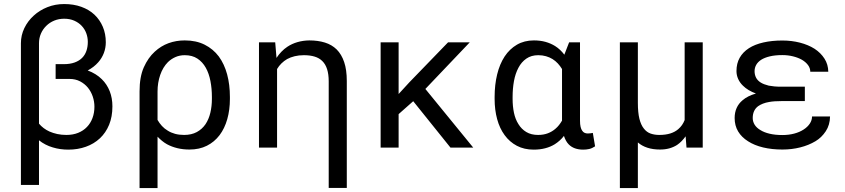

<svg xmlns="http://www.w3.org/2000/svg" viewBox="-20 -741 4241 964"><path d="M302.2 -720.7Q257.3 -720.7 218 -705.1Q178.7 -689.5 149.4 -662.6Q119.6 -635.7 102.3 -599.9Q85 -564 85 -523.9V187.5H175.8V-36.6Q190.9 -24.4 208.5 -15.4Q226.1 -6.3 244.6 -1Q263.7 4.9 283.4 7.6Q303.2 10.3 322.8 10.3Q370.6 10.3 411.1 -4.2Q451.7 -18.6 481.4 -46.4Q511.2 -74.2 527.8 -114.5Q544.4 -154.8 544.4 -207Q544.4 -248.5 530.8 -283.2Q517.1 -317.9 491.2 -343.3Q477.1 -357.4 459.2 -368.4Q441.4 -379.4 420.4 -387.2Q436 -395.5 449.5 -406Q462.9 -416.5 473.6 -428.7Q491.7 -449.2 501.5 -474.9Q511.2 -500.5 511.2 -528.8Q511.2 -571.3 496.3 -606.4Q481.4 -641.6 454.1 -667.5Q426.8 -692.9 388.2 -706.8Q349.6 -720.7 302.2 -720.7ZM300.3 -418.9H259.3V-344.7H329.1Q358.9 -344.7 382.1 -332.5Q405.3 -320.3 421.4 -300.8Q437.5 -280.8 445.8 -255.9Q454.1 -231 454.1 -205.1Q454.1 -174.3 444.3 -148.2Q434.6 -122.1 416.5 -103.5Q398.4 -84.5 372.3 -74Q346.2 -63.5 313.5 -63.5Q289.1 -63.5 267.6 -68.1Q246.1 -72.8 228.5 -80.6Q212.4 -87.9 199.2 -97.9Q186 -107.9 175.8 -120.1V-523.9Q175.8 -549.8 185.5 -572.3Q195.3 -594.7 212.4 -611.3Q229 -627.9 252.2 -637.5Q275.4 -647 302.2 -647Q330.6 -647 352.8 -637.2Q375 -627.4 390.1 -611.3Q405.3 -595.2 413.1 -574.2Q420.9 -553.2 420.9 -530.8Q420.9 -505.9 413.8 -485.4Q406.7 -464.8 392.1 -450.2Q377.4 -435.5 354.5 -427.2Q331.5 -418.9 300.3 -418.9Z M1134.3 -244.1V-254.4Q1134.3 -315.9 1120.4 -367.7Q1106.4 -419.4 1078.6 -457.5Q1050.3 -495.1 1007.6 -516.6Q964.8 -538.1 907.7 -538.1Q864.3 -538.1 826.2 -524.2Q788.1 -510.3 756.8 -481.4Q723.6 -451.2 702.1 -403.1Q680.7 -355 680.7 -282.2V203.1H771V-54.7Q781.7 -43.5 793.7 -33.7Q805.7 -23.9 818.8 -16.6Q842.3 -3.9 870.4 2.9Q898.4 9.8 931.2 9.8Q981 9.8 1018.8 -9.3Q1056.6 -28.3 1082.5 -62.5Q1107.9 -96.2 1121.1 -142.8Q1134.3 -189.5 1134.3 -244.1ZM1043.9 -254.4V-244.1Q1043.9 -207.5 1036.1 -174.8Q1028.3 -142.1 1011.7 -117.2Q994.6 -92.3 968 -77.9Q941.4 -63.5 904.3 -63.5Q879.4 -63.5 858.9 -69.1Q838.4 -74.7 822.3 -85Q805.7 -94.7 793 -108.6Q780.3 -122.6 771 -138.7V-281.7Q771 -325.7 784.4 -364.7Q797.9 -403.8 823.2 -429.2Q839.8 -445.3 861.1 -454.6Q882.3 -463.9 907.7 -463.9Q945.3 -463.9 971.2 -446.8Q997.1 -429.7 1013.2 -400.9Q1029.3 -372.1 1036.6 -334Q1043.9 -295.9 1043.9 -254.4Z M1280.3 0H1371.1V-394.5Q1380.4 -410.2 1393.1 -422.6Q1405.8 -435.1 1421.4 -444.3Q1438.5 -453.6 1459.5 -458.7Q1480.5 -463.9 1505.9 -463.9Q1536.6 -463.9 1559.8 -456.8Q1583 -449.7 1598.1 -434.6Q1614.3 -418.9 1622.3 -393.6Q1630.4 -368.2 1630.4 -332.5V202.6H1721.2V-334.5Q1721.2 -390.6 1708 -429.4Q1694.8 -468.3 1670.4 -492.7Q1646 -516.6 1611.3 -527.3Q1576.7 -538.1 1532.7 -538.1Q1501 -537.6 1473.4 -529.5Q1445.8 -521.5 1422.9 -506.3Q1406.7 -495.6 1393.1 -481.4Q1379.4 -467.3 1368.2 -450.2L1367.7 -457L1361.8 -528.3H1280.3Z M2054.7 -232.9 2241.7 0H2356L2115.7 -294.4L2338.4 -528.3H2229.5L2035.2 -327.6L1981.4 -269V-528.3H1891.1V0H1981.4V-168Z M2892.1 -528.3H2837.4L2814.9 -470.2L2813.5 -466.3Q2803.7 -479.5 2792 -490.5Q2780.3 -501.5 2767.1 -509.8Q2745.1 -523.4 2718.8 -530.8Q2692.4 -538.1 2660.6 -538.1Q2612.3 -538.1 2575.4 -516.6Q2538.6 -495.1 2513.7 -457.5Q2488.8 -419.4 2476.1 -367.4Q2463.4 -315.4 2463.4 -254.4V-244.1Q2463.4 -189.5 2476.1 -142.8Q2488.8 -96.2 2513.7 -62.5Q2538.6 -28.3 2575.2 -9Q2611.8 10.3 2659.7 10.3Q2690.9 10.3 2717.3 3.4Q2743.7 -3.4 2765.1 -16.6Q2778.3 -24.9 2790 -35.4Q2801.8 -45.9 2811.5 -58.6Q2815.9 -44.9 2822 -34.2Q2828.1 -23.4 2835.9 -15.6Q2849.1 -2.4 2867.2 3.9Q2885.3 10.3 2908.2 10.3Q2923.8 10.3 2938.2 7.1Q2952.6 3.9 2967.8 -6.3L2956.5 -73.7Q2951.7 -72.8 2945.1 -71.8Q2938.5 -70.8 2931.2 -70.8Q2922.4 -70.8 2915.3 -74Q2908.2 -77.1 2903.3 -84.5Q2897.9 -91.8 2895 -104.2Q2892.1 -116.7 2892.1 -135.3ZM2553.7 -244.1V-254.4Q2553.7 -295.9 2560.5 -333.7Q2567.4 -371.6 2583 -400.9Q2598.1 -429.7 2622.8 -446.8Q2647.5 -463.9 2682.6 -463.9Q2703.6 -463.9 2721.4 -458.7Q2739.3 -453.6 2754.4 -444.3Q2769 -435.1 2780.8 -422.4Q2792.5 -409.7 2801.8 -394.5V-160.2Q2801.8 -150.9 2801.8 -146.2Q2801.8 -141.6 2801.8 -135.3Q2794.9 -123.5 2786.9 -113.3Q2778.8 -103 2769 -94.7Q2752.4 -80.1 2730.7 -71.8Q2709 -63.5 2681.6 -63.5Q2647 -63.5 2622.6 -78.1Q2598.1 -92.8 2583 -117.7Q2567.4 -142.1 2560.5 -174.8Q2553.7 -207.5 2553.7 -244.1Z M3182.6 -528.3H3092.3V203.1H3182.6V-25.9Q3202.6 -8.3 3230.5 0.7Q3258.3 9.8 3293.9 9.8Q3319.3 9.8 3340.6 3.9Q3361.8 -2 3379.4 -13.2Q3391.6 -21.5 3402.3 -32.5Q3413.1 -43.5 3422.4 -56.6L3426.8 0H3508.3V-528.3H3417.5V-138.2Q3412.1 -124.5 3404.3 -113.3Q3396.5 -102.1 3385.7 -92.8Q3369.6 -78.6 3345.7 -71Q3321.8 -63.5 3290 -63.5Q3266.6 -63.5 3246.8 -70.3Q3227.1 -77.1 3212.9 -95.2Q3198.2 -113.3 3190.4 -144.5Q3182.6 -175.8 3182.6 -224.6Z M3668.5 -148.4Q3668.5 -110.4 3686 -81.1Q3703.6 -51.8 3735.8 -31.7Q3767.6 -11.2 3811.5 -0.7Q3855.5 9.8 3908.2 9.8Q3955.6 9.8 3998 -1Q4040.5 -11.7 4074.7 -32.2Q4105 -50.3 4126 -82Q4147 -113.8 4147.5 -156.2H4057.1Q4057.1 -137.2 4045.9 -120.4Q4034.7 -103.5 4015.1 -90.8Q3995.1 -77.6 3967.8 -70.3Q3940.4 -63 3908.2 -63Q3872.1 -63 3844.2 -69.6Q3816.4 -76.2 3797.9 -87.9Q3778.8 -99.1 3769 -114.7Q3759.3 -130.4 3759.3 -148.4Q3759.3 -168 3766.1 -182.9Q3772.9 -197.8 3786.6 -208Q3796.9 -215.3 3810.8 -220.7Q3824.7 -226.1 3841.8 -229Q3855 -231.4 3870.1 -232.4Q3885.3 -233.4 3902.3 -233.4H4021V-305.7H3902.3Q3883.8 -305.7 3868.2 -307.1Q3852.5 -308.6 3839.8 -311Q3827.6 -314 3817.4 -317.9Q3807.1 -321.8 3799.3 -326.7Q3783.2 -336.9 3775.9 -351.3Q3768.6 -365.7 3768.6 -383.8Q3768.6 -400.4 3776.6 -415Q3784.7 -429.7 3801.8 -440.9Q3818.8 -451.7 3845.2 -458Q3871.6 -464.4 3908.2 -464.4Q3936.5 -464.4 3961.9 -458Q3987.3 -451.7 4006.3 -440.9Q4025.4 -429.7 4036.9 -414.3Q4048.3 -398.9 4048.3 -380.9H4138.7Q4138.2 -417.5 4119.6 -446.5Q4101.1 -475.6 4069.8 -496.1Q4038.1 -516.1 3996.3 -526.9Q3954.6 -537.6 3908.2 -537.6Q3855.5 -537.6 3812.7 -527.8Q3770 -518.1 3740.2 -499Q3710 -479.5 3693.8 -450.9Q3677.7 -422.4 3677.7 -384.3Q3677.7 -363.8 3686 -345Q3694.3 -326.2 3710 -311Q3722.2 -298.8 3738.8 -288.8Q3755.4 -278.8 3775.4 -271.5Q3754.9 -265.6 3737.8 -257.1Q3720.7 -248.5 3708 -237.3Q3688.5 -221.2 3678.5 -198.7Q3668.5 -176.3 3668.5 -148.4Z"/></svg>

Font: Roboto Mono
Style: Regular
Weight: 400
Monospace: yes
Designer: Google
Version: Version 3.000